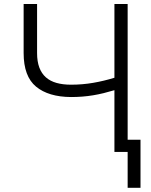

<svg xmlns="http://www.w3.org/2000/svg" viewBox="-20 -747 744 944"><path d="M96.2 -486.2V-727.3H162.3V-486.2Q162.3 -444.6 173.3 -415.1Q184.3 -385.7 205.6 -366.8Q226.9 -348 258 -339.3Q289.1 -330.6 328.8 -330.6Q385.3 -330.6 437.9 -339.7Q490.4 -348.7 542.6 -364.7V-727.3H607.6V-60H670.8V176.5H607.6V0H542.6V-303.6Q515.6 -295.5 489.5 -289.1Q463.4 -282.7 437.3 -278.4Q411.2 -274.1 384.4 -272Q357.6 -269.9 329.2 -269.9Q218.4 -270.6 157.3 -321Q96.2 -371.4 96.2 -486.2Z"/></svg>

Font: Inter P Light
Style: Regular
Weight: 300
Designer: Rasmus Andersson
Foundry: rsms
Version: Version 3.018;git-588b23468